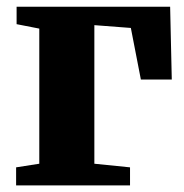

<svg xmlns="http://www.w3.org/2000/svg" viewBox="-20 -564 561 584"><path d="M29 0V-55L99.5 -66V-477L30.5 -490.5V-543.5H497.5L502.5 -322H408.5L378 -479L267 -487.5V-66L375.5 -55V0Z"/></svg>

Font: Merriweather 48pt Black
Style: Regular
Weight: 900
Version: Version 2.100